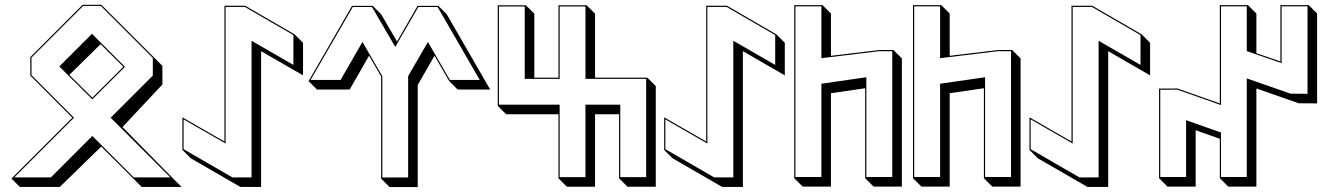

<svg xmlns="http://www.w3.org/2000/svg" viewBox="-20 -738 5474 792"><path d="M488.8 -462.4 395 -555.7 266.1 -429.2 360.8 -335ZM320.8 -718.3H397.9L615.2 -501L649.9 -466.3V-389.6L485.4 -213.9L694.3 -1.5L729 33.2H564.5L529.8 -1.5L397.5 -133.3L226.6 33.2H62L27.3 -1.5L278.3 -252.4L105 -426.3V-502.4ZM322.8 -713.4 109.9 -500.5V-428.2L285.2 -252.4L39.1 -6.3H189.9L360.8 -177.2L531.7 -6.3H682.6L436.5 -252.4L610.4 -426.3V-499L396 -713.4ZM359.4 -598.6 495.6 -462.4 360.8 -328.1 224.6 -463.9Z M971.7 33.2 767.1 -85 732.4 -119.6V-253.9L905.8 -154.3V-714.4H991.2L1195.3 -596.2L1230 -561.5V-427.2L1057.1 -526.9V33.2ZM938.5 -6.3H1017.6V-569.8L1190.4 -470.2V-593.3L989.7 -709.5H910.6V-146L737.3 -245.6V-122.6Z M1432.1 -713.9H1517.6L1552.2 -679.2L1617.7 -566.9L1702.6 -713.9H1788.1L1822.8 -679.2L2002 -368.7H1867.7L1833 -403.3L1772.5 -508.3L1703.1 -387.7V33.7H1586.9L1552.2 -1V-422.4L1502.4 -508.3L1422.4 -368.7H1287.6L1252.9 -403.3ZM1435.1 -709 1261.2 -408.2H1384.8L1475.1 -564.9L1557.1 -423.8V-5.9H1663.6V-423.8L1745.1 -564.9L1835.9 -408.2H1959L1785.2 -709H1705.6L1610.4 -544.4L1514.6 -709Z M2033.2 -716.3H2149.4L2184.1 -681.6V-417.5H2283.7V-716.3H2399.9L2434.6 -681.6V-417.5H2650.4L2685.1 -382.8V32.2H2568.4L2533.7 -2.4V-266.6H2434.6V32.2H2318.4L2283.7 -2.4V-266.6H2067.9L2033.2 -301.3ZM2038.1 -711.4V-306.2H2288.6V-7.3H2395V-306.2H2538.6V-7.3H2645.5V-412.6H2395V-711.4H2288.6V-412.6H2144.5V-711.4Z M2959 33.2 2754.4 -85 2719.7 -119.6V-253.9L2893.1 -154.3V-714.4H2978.5L3182.6 -596.2L3217.3 -561.5V-427.2L3044.4 -526.9V33.2ZM2925.8 -6.3H3004.9V-569.8L3177.7 -470.2V-593.3L2977.1 -709.5H2897.9V-146L2724.6 -245.6V-122.6Z M3256.3 -716.8H3373L3407.7 -682.1V-507.8L3606.9 -531.7H3665.5L3700.2 -497.1V31.7H3583.5L3548.8 -2.9V-374L3407.7 -353.5V31.7H3291L3256.3 -2.9ZM3261.2 -711.9V-7.8H3368.2V-392.6L3553.7 -419.4V-7.8H3660.6V-526.9H3607.4L3368.2 -498V-711.9Z M3746.1 -716.8H3862.8L3897.5 -682.1V-507.8L4096.7 -531.7H4155.3L4189.9 -497.1V31.7H4073.2L4038.6 -2.9V-374L3897.5 -353.5V31.7H3780.8L3746.1 -2.9ZM3751 -711.9V-7.8H3857.9V-392.6L4043.5 -419.4V-7.8H4150.4V-526.9H4097.2L3857.9 -498V-711.9Z M4465.8 33.2 4261.2 -85 4226.6 -119.6V-253.9L4399.9 -154.3V-714.4H4485.4L4689.5 -596.2L4724.1 -561.5V-427.2L4551.3 -526.9V33.2ZM4432.6 -6.3H4511.7V-569.8L4684.6 -470.2V-593.3L4483.9 -709.5H4404.8V-146L4231.4 -245.6V-122.6Z M5261.7 -716.8H5378.4L5413.1 -682.1V-311.5L5337.4 -312L5162.6 -373V31.7H5046.4L5011.7 -2.9V-165.5L4912.1 -200.7V31.7H4795.9L4761.2 -2.9V-372.6L4836.9 -373L5011.7 -311.5V-716.8H5127.9L5162.6 -682.1V-518.6L5261.7 -484.4ZM5266.6 -711.9V-477.5L5123 -527.3V-711.9H5016.6V-304.7L4835.9 -368.2L4766.1 -367.7V-7.8H4872.6V-242.2L5016.6 -191.4V-7.8H5123V-414.6L5303.7 -351.6L5373.5 -351.1V-711.9Z"/></svg>

Font: KultiginGolge
Style: Regular
Weight: 400
Designer: facebook.com/biligbitig
Foundry: facebook.com/biligbitig
Version: Version 1.0